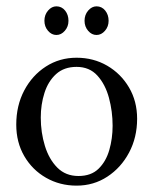

<svg xmlns="http://www.w3.org/2000/svg" viewBox="-20 -568 479 600"><path d="M219.3 12.1Q166.9 12.1 123.9 -12.5Q81 -37 55.9 -80.1Q30.8 -123.2 30.8 -178.6Q30.8 -238 55.7 -285.3Q80.7 -332.6 123.4 -360.1Q166.1 -387.6 219.3 -387.6Q272.1 -387.6 315 -362.7Q357.9 -337.7 383.2 -294.6Q408.5 -251.6 408.5 -196.9Q408.5 -138.6 383.4 -91.3Q358.3 -44 315.5 -16Q272.8 12.1 219.3 12.1ZM225.2 -18Q264.8 -18 288 -40.7Q311.3 -63.4 321.6 -99.4Q331.9 -135.3 331.9 -174.9Q331.9 -220 320.5 -262.2Q309.1 -304.4 284.4 -331.7Q259.6 -359 219.3 -359Q180.1 -359 155.3 -336.5Q130.5 -313.9 119 -277.8Q107.4 -241.7 107.4 -200.6Q107.4 -154 120.3 -112.2Q133.1 -70.4 159.1 -44.2Q185.2 -18 225.2 -18ZM281.6 -458.7Q266.6 -458.7 255.4 -471.8Q244.2 -484.8 244.2 -503.1Q244.2 -521.8 255.6 -535Q267 -548.2 281.6 -548.2Q298.1 -548.2 308.8 -535Q319.4 -521.8 319.4 -503.1Q319.4 -484.8 308 -471.8Q296.7 -458.7 281.6 -458.7ZM156.2 -458.7Q141.2 -458.7 130 -471.8Q118.8 -484.8 118.8 -503.1Q118.8 -521.8 130.2 -535Q141.5 -548.2 156.2 -548.2Q172.7 -548.2 183.4 -535Q194 -521.8 194 -503.1Q194 -484.8 182.6 -471.8Q171.3 -458.7 156.2 -458.7Z"/></svg>

Font: Parastoo
Style: Regular
Weight: 400
Foundry: Saber Rastikerdar (saber.rastikerdar@gmail.com)
Version: Version 3.000